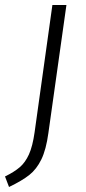

<svg xmlns="http://www.w3.org/2000/svg" viewBox="-78 -543 342 766"><path d="M-58 161Q-21 143 1 124Q23 105 37.5 73Q52 41 60 -15L131 -523H187L115 -12Q106 54 87 93Q68 132 39 155Q10 178 -42 203Z"/></svg>

Font: Fira Sans Condensed Light
Style: Italic
Weight: 300
Width: 3
Italic angle: -8°
Designer: Carrois Corporate & Edenspiekermann AG
Foundry: Carrois Corporate GbR & Edenspiekermann AG
Version: Version 4.203